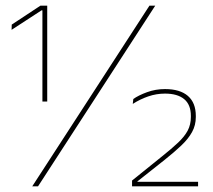

<svg xmlns="http://www.w3.org/2000/svg" viewBox="-20 -659 752 679"><path d="M130 -300V-622.5H127L21 -553.5L21.5 -572L123 -639H147V-300ZM94 0 508.5 -639H529L114.5 0ZM447 0V-20.5L553 -106Q587.5 -133.5 610 -154.8Q632.5 -176 643.8 -197.2Q655 -218.5 655 -245.5V-249Q655 -289 631.2 -308.5Q607.5 -328 563.5 -328Q533 -328 504 -318Q475 -308 449.5 -291.5L451.5 -309Q470 -322 500 -333Q530 -344 563.5 -344Q616.5 -344 644.5 -319.8Q672.5 -295.5 672.5 -249V-245Q672.5 -216 659.2 -192Q646 -168 621.2 -144.5Q596.5 -121 562 -93.5L466 -17.5V-11L459 -16H680.5V0Z"/></svg>

Font: Anek Latin Medium Thin
Style: Regular
Weight: 250
Version: Version 1.003